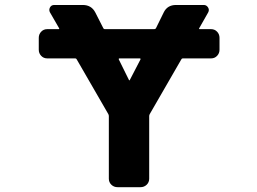

<svg xmlns="http://www.w3.org/2000/svg" viewBox="-20 -776 1040 776"><path d="M455.1 -19.5Q440.4 -19.5 430.2 -29.3Q419.9 -39.1 419.9 -53.7V-306.6Q419.9 -310.5 418 -314.5L290 -536.1Q288.1 -540 284.2 -540H170.9Q156.2 -540 146.5 -550.3Q136.7 -560.5 136.7 -575.2V-623Q136.7 -637.7 146.5 -647.9Q156.2 -658.2 170.9 -658.2H216.8Q220.7 -658.2 218.8 -662.1L181.6 -726.6Q176.8 -736.3 182.1 -746.1Q187.5 -755.9 199.2 -755.9H314.5Q349.6 -755.9 365.2 -725.6L397.5 -662.1Q399.4 -658.2 403.3 -658.2H603.5Q608.4 -658.2 610.4 -662.1L641.6 -725.6Q656.2 -755.9 691.4 -755.9H803.7Q814.5 -755.9 820.8 -746.1Q827.1 -736.3 821.3 -725.6L785.2 -662.1Q783.2 -658.2 787.1 -658.2H833Q847.7 -658.2 857.4 -647.9Q867.2 -637.7 867.2 -623V-575.2Q867.2 -560.5 857.4 -550.3Q847.7 -540 833 -540H718.8Q714.8 -540 712.9 -536.1L585 -314.5Q583 -310.5 583 -306.6V-53.7Q583 -39.1 572.8 -29.3Q562.5 -19.5 547.9 -19.5ZM501 -453.1Q502 -451.2 502.9 -451.2Q503.9 -451.2 504.9 -453.1L547.9 -536.1Q547.9 -537.1 547.9 -538.1Q547.9 -540 544.9 -540H462.9Q460 -540 460 -538.1Q460 -537.1 460 -536.1Z"/></svg>

Font: Rounded-L Mgen+ 1m bold
Style: Bold
Weight: 700
Designer: [Source Han Sans]
Ryoko NISHIZUKA  (kana & ideographs); Paul D. Hunt (Latin, Greek & Cyrillic); Wenlong ZHANG  (bopomofo
Version: Version 1.059.20150602